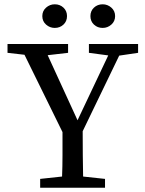

<svg xmlns="http://www.w3.org/2000/svg" viewBox="-20 -874 673 894"><path d="M15 -628V-669H297V-628L202 -617L341 -314L484 -616L394 -628V-669H623V-628L535 -615L365 -263Q365 -205 365.5 -152.5Q366 -100 367 -52L469 -41V0H167V-41L269 -52Q271 -99 271 -150Q271 -201 271 -259L94 -619ZM235 -744Q212 -744 194.5 -759.5Q177 -775 177 -799Q177 -823 194.5 -838.5Q212 -854 235 -854Q259 -854 275.5 -838.5Q292 -823 292 -799Q292 -775 275.5 -759.5Q259 -744 235 -744ZM458 -744Q434 -744 417.5 -759.5Q401 -775 401 -799Q401 -823 417.5 -838.5Q434 -854 458 -854Q481 -854 498.5 -838.5Q516 -823 516 -799Q516 -775 498.5 -759.5Q481 -744 458 -744Z"/></svg>

Font: Source Serif Pro
Style: Regular
Weight: 400
Designer: Frank Grießhammer
Foundry: Adobe Systems Incorporated
Version: Version 3.001;hotconv 1.0.111;makeotfexe 2.5.65597